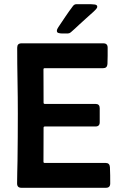

<svg xmlns="http://www.w3.org/2000/svg" viewBox="-20 -890 578 910"><path d="M61.5 -664.1Q61.5 -684.6 81.5 -684.6H470.2Q490.2 -684.6 490.2 -664.1Q490.2 -645 490.2 -625.2Q490.2 -605.5 489.3 -586.4Q487.8 -566.9 469.2 -566.9H191.9Q186 -566.9 186 -561Q186 -521.5 186.3 -482.2Q186.5 -442.9 186.5 -403.3Q186.5 -397.5 192.4 -397.5H432.6Q452.6 -397.5 452.6 -377.4V-310.5Q452.6 -290.5 432.6 -290.5H192.4Q186.5 -290.5 186.5 -284.7Q186.5 -244.6 186.3 -204.3Q186 -164.1 186 -123.5Q186 -117.7 191.9 -117.7H481Q499.5 -117.7 501 -98.1Q502 -79.1 502.2 -59.3Q502.4 -39.6 502.4 -20.5Q502.4 0 482.4 0H81.1Q61 0 61 -20.5Q61 -47.4 61.8 -74Q62.5 -100.6 63 -127.4Q64.5 -239.7 64.5 -351.6Q64.5 -430.2 63 -508.1Q61.5 -585.9 61.5 -664.1ZM410.6 -870.1Q416 -870.1 428.5 -868.7Q440.9 -867.2 440.9 -858.4Q440.9 -852.1 434.3 -845.5Q427.7 -838.9 423.8 -835Q406.2 -819.3 388.7 -803.5Q371.1 -787.6 354 -772Q344.7 -763.2 335 -754.2Q325.2 -745.1 315.4 -736.8Q309.1 -731.4 301.8 -731.4H272.9Q266.6 -731.4 258.1 -733.4Q249.5 -735.4 249.5 -743.7Q249.5 -748.5 252 -753.4Q254.4 -758.3 256.8 -761.7Q273.4 -786.6 290.5 -812Q307.6 -837.4 325.7 -861.3Q332.5 -870.1 341.8 -870.1Z"/></svg>

Font: Belanosima
Style: Regular
Weight: 400
Designer: The DocRepair Project, Santiago Orozco
Foundry: Google
Version: Version 2.000